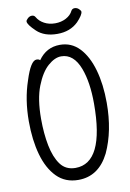

<svg xmlns="http://www.w3.org/2000/svg" viewBox="-98 -953 697 1030"><g transform="rotate(-10 250.0 -437.5)"><path d="M269 -773Q198 -773 157.5 -811.5Q117 -850 117 -867Q117 -874 127.5 -883.5Q138 -893 150 -893Q163 -893 169 -882Q182 -859 208 -845Q234 -831 267 -831Q300 -831 326.5 -845Q353 -859 364 -882Q370 -893 383 -893Q396 -893 406 -883.5Q416 -874 416 -868Q416 -851 383 -816Q339 -773 269 -773ZM244 18Q173 18 127 -28.5Q81 -75 58.5 -155Q36 -235 36 -337Q36 -456 70 -555Q102 -657 134 -657Q147 -657 153 -650Q197 -713 271 -713Q334 -713 377 -667.5Q420 -622 442.5 -543Q465 -464 465 -363Q465 -210 412 -96Q355 18 244 18ZM240 -48Q397 -48 397 -371Q397 -487 368 -564Q335 -651 267 -651Q232 -651 194.5 -618Q157 -585 130 -516Q103 -447 103 -339Q103 -259 116 -193Q129 -127 158 -87.5Q187 -48 240 -48Z"/></g></svg>

Font: Moon Stars Kai HW
Style: Regular
Weight: 400
Designer: GuiWonder
Version: Version 1.101